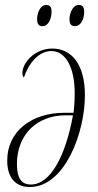

<svg xmlns="http://www.w3.org/2000/svg" viewBox="-20 -741 393 771"><path d="M281 -636C306 -636 318 -667 318 -692C318 -715 310 -721 296 -721C271 -721 259 -685 259 -665C259 -641 268 -636 281 -636ZM151 -636C175 -636 187 -667 187 -694C187 -715 179 -721 165 -721C140 -721 129 -685 129 -665C129 -641 138 -636 151 -636ZM190 -546C118 -546 70 -488 70 -448C70 -436 73 -432 76 -430C95 -487 136 -536 186 -536C245 -536 280 -468 280 -366C280 -335 277 -296 275 -288H237C111 -288 9 -217 9 -96C9 -29 41 10 100 10C239 10 321 -206 321 -359C321 -482 268 -546 190 -546ZM243 -278H273C244 -118 184 0 104 0C67 0 48 -24 48 -82C48 -202 130 -278 243 -278Z"/></svg>

Font: Noto Serif Display ExtraCondensed ExtraLight
Style: Italic
Weight: 200
Width: 2
Italic angle: -12°
Designer: Monotype Design Team
Foundry: Monotype Imaging Inc.
Version: Version 2.009